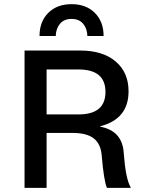

<svg xmlns="http://www.w3.org/2000/svg" viewBox="-20 -903 704 923"><path d="M478 -730H400Q399 -766 379.5 -789Q360 -812 324 -812Q288 -812 268.5 -789Q249 -766 248 -730H170Q170 -799 212 -841Q254 -883 324 -883Q394 -883 436 -841Q478 -799 478 -730ZM98 0V-660H367Q474 -660 536 -607.5Q598 -555 598 -464Q598 -331 462 -296V-294Q569 -274 575 -166Q584 -43 608 -3V0H494Q479 -35 469 -155Q465 -210 431.5 -237Q398 -264 328 -264H204V0ZM204 -353H358Q487 -353 487 -461Q487 -569 358 -569H204Z"/></svg>

Font: Elaine Sans Medium
Style: Regular
Weight: 500
Designer: Wei Huang
Foundry: Wei Huang
Version: Version 2.001;December 24, 2019;FontCreator 12.0.0.2547 64-b